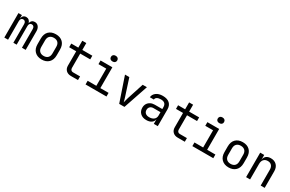

<svg xmlns="http://www.w3.org/2000/svg" viewBox="178 -2252 5644 3736"><g transform="rotate(30 3000.0 -383.5)"><path d="M60 0V-550H138V-477H140Q145 -514 169.5 -537Q194 -560 232 -560Q268 -560 293 -539Q318 -518 329 -482H330Q337 -518 361.5 -539Q386 -560 424 -560Q477 -560 508.5 -520.5Q540 -481 540 -418V0H456V-419Q456 -452 440 -471.5Q424 -491 396 -491Q369 -491 353 -472Q337 -453 337 -420V0H263V-419Q263 -452 247 -471.5Q231 -491 204 -491Q176 -491 160 -472Q144 -453 144 -420V0Z M900 8Q801 8 742.5 -50Q684 -108 684 -212V-338Q684 -443 742 -500.5Q800 -558 900 -558Q1000 -558 1058 -500.5Q1116 -443 1116 -338V-212Q1116 -108 1057.5 -50Q999 8 900 8ZM900 -72Q959 -72 992.5 -105Q1026 -138 1026 -202V-348Q1026 -412 992.5 -445Q959 -478 900 -478Q842 -478 808 -445Q774 -412 774 -348V-202Q774 -138 808 -105Q842 -72 900 -72Z M1555 0Q1487 0 1446 -39.5Q1405 -79 1405 -145V-468H1247V-550H1405V-705H1495V-550H1720V-468H1495V-145Q1495 -117 1511.5 -99.5Q1528 -82 1555 -82H1715V0Z M1885 0V-82H2080V-468H1905V-550H2170V-82H2355V0ZM2115 -649Q2082 -649 2063 -666Q2044 -683 2044 -712Q2044 -742 2063 -759.5Q2082 -777 2115 -777Q2148 -777 2167 -759.5Q2186 -742 2186 -712Q2186 -683 2167 -666Q2148 -649 2115 -649Z M2641 0 2454 -550H2551L2671 -180Q2682 -147 2690 -116.5Q2698 -86 2702 -69Q2707 -86 2714 -116.5Q2721 -147 2731 -180L2851 -550H2946L2759 0Z M3252 10Q3167 10 3117 -37.5Q3067 -85 3067 -162Q3067 -213 3090 -251Q3113 -289 3154 -310.5Q3195 -332 3248 -332H3418V-375Q3418 -482 3301 -482Q3249 -482 3217 -463Q3185 -444 3183 -410H3093Q3098 -475 3153.5 -517.5Q3209 -560 3301 -560Q3401 -560 3454.5 -512Q3508 -464 3508 -378V0H3419V-100H3417Q3409 -49 3366 -19.5Q3323 10 3252 10ZM3274 -66Q3340 -66 3379 -98Q3418 -130 3418 -185V-262H3258Q3214 -262 3186.5 -235.5Q3159 -209 3159 -165Q3159 -119 3189.5 -92.5Q3220 -66 3274 -66Z M3955 0Q3887 0 3846 -39.5Q3805 -79 3805 -145V-468H3647V-550H3805V-705H3895V-550H4120V-468H3895V-145Q3895 -117 3911.5 -99.5Q3928 -82 3955 -82H4115V0Z M4285 0V-82H4480V-468H4305V-550H4570V-82H4755V0ZM4515 -649Q4482 -649 4463 -666Q4444 -683 4444 -712Q4444 -742 4463 -759.5Q4482 -777 4515 -777Q4548 -777 4567 -759.5Q4586 -742 4586 -712Q4586 -683 4567 -666Q4548 -649 4515 -649Z M5100 8Q5001 8 4942.5 -50Q4884 -108 4884 -212V-338Q4884 -443 4942 -500.5Q5000 -558 5100 -558Q5200 -558 5258 -500.5Q5316 -443 5316 -338V-212Q5316 -108 5257.5 -50Q5199 8 5100 8ZM5100 -72Q5159 -72 5192.5 -105Q5226 -138 5226 -202V-348Q5226 -412 5192.5 -445Q5159 -478 5100 -478Q5042 -478 5008 -445Q4974 -412 4974 -348V-202Q4974 -138 5008 -105Q5042 -72 5100 -72Z M5492 0V-550H5582V-445H5583Q5590 -500 5628 -530Q5666 -560 5729 -560Q5812 -560 5861 -509Q5910 -458 5910 -370V0H5820V-354Q5820 -417 5788.5 -450.5Q5757 -484 5703 -484Q5647 -484 5614.5 -449Q5582 -414 5582 -350V0Z"/></g></svg>

Font: JetBrains Mono NL
Style: Regular
Weight: 400
Monospace: yes
Designer: Philipp Nurullin, Konstantin Bulenkov
Foundry: JetBrains
Version: Version 2.305; ttfautohint (v1.8.4.7-5d5b)